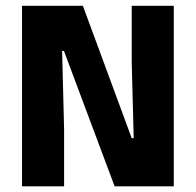

<svg xmlns="http://www.w3.org/2000/svg" viewBox="-20 -660 693 680"><path d="M58 -639.5H273.5L446.5 -170.5H453.5L446.5 -440.5V-639.5H595.5V0H386L206.5 -479.5H200L207 -203.5V0H58Z"/></svg>

Font: Anek Kannada
Style: Bold
Weight: 700
Version: Version 1.003